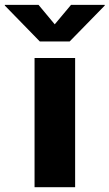

<svg xmlns="http://www.w3.org/2000/svg" viewBox="-90 -784 458 804"><path d="M54.7 0V-541H224.6V0ZM71.3 -763.7 139.2 -682.1 207.5 -763.7H348.6V-760.7L201.7 -610.4H76.7L-69.8 -760.7V-763.7Z"/></svg>

Font: Inter 17pt ExtraBold
Style: Regular
Weight: 800
Version: Version 4.001;git-66647c0bb